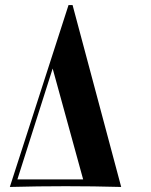

<svg xmlns="http://www.w3.org/2000/svg" viewBox="-20 -742 600 762"><path d="M268 -722 461 0Q352 -3 241 -3Q130 -3 19 0L252 -722ZM189 -470 49 -30H310Z"/></svg>

Font: Playfair Display
Style: Bold Italic
Weight: 700
Italic angle: -14°
Designer: Claus Eggers Sørensen
Foundry: Claus Eggers Sørensen
Version: Version 1.203